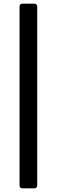

<svg xmlns="http://www.w3.org/2000/svg" viewBox="-20 -770 308 1040"><path d="M85.9 -734.4V234.4C85.9 244.1 91.8 250 101.6 250H166C175.8 250 181.6 244.1 181.6 234.4V-734.4C181.6 -744.1 175.8 -750 166 -750H101.6C91.8 -750 85.9 -744.1 85.9 -734.4Z"/></svg>

Font: Ed Sans Neue
Style: Bold
Weight: 700
Designer: Stephen Hutchings
Version: Version 1.004;PS 001.004;hotconv 1.0.88;makeotf.lib2.5.64775